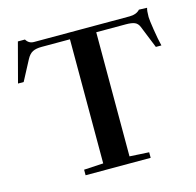

<svg xmlns="http://www.w3.org/2000/svg" viewBox="-101 -790 917 896"><g transform="rotate(-15 357.5 -342.5)"><path d="M204.6 0V-26.9L298.3 -32.2V-631.8H161.6Q134.3 -631.8 117.9 -623.5Q101.6 -615.2 89.4 -592.3L38.1 -495.1H10.7L61 -685.1H95.2Q107.9 -663.1 132.8 -663.1H595.2Q627.9 -663.1 645 -682.1L684.1 -680.7Q679.7 -668 679.7 -637.2Q679.7 -624 687.3 -575.4Q694.8 -526.9 703.1 -493.7H676.3L632.8 -601.6Q625.5 -619.6 610.8 -625.7Q596.2 -631.8 568.4 -631.8H425.3V-32.2L519 -26.9V0Z"/></g></svg>

Font: Elstob 18pt SemiBold
Style: Regular
Weight: 600
Designer: Peter S. Baker
Version: Version 1.015